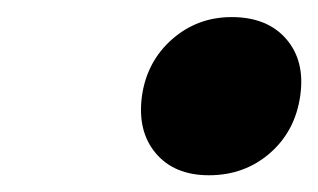

<svg xmlns="http://www.w3.org/2000/svg" viewBox="-20 -404 376 227"><path d="M147.9 -291Q153.8 -331.5 183.6 -357.7Q213.4 -383.8 253.9 -383.8Q295.9 -383.8 318.4 -357.9Q340.8 -332 335 -291Q329.1 -249 299.1 -222.9Q269 -196.8 227.1 -196.8Q186 -196.8 164.1 -222.9Q142.1 -249 147.9 -291Z"/></svg>

Font: Trueno ExtraBold
Style: Italic
Weight: 800
Designer: Julieta Ulanovsky
Foundry: Julieta Ulanovsky
Version: Version 3.001b | FøM Fix